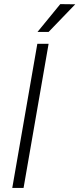

<svg xmlns="http://www.w3.org/2000/svg" viewBox="-20 -927 391 947"><path d="M219.7 -710.9 96.2 0H40.5L164.1 -710.9ZM165 -769.5 277.3 -906.7 351.1 -905.8 219.7 -769.5Z"/></svg>

Font: Roboto Condensed Light
Style: Italic
Weight: 300
Italic angle: -12°
Designer: Christian Robertson
Foundry: Google
Version: Version 3.0; 2020